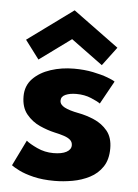

<svg xmlns="http://www.w3.org/2000/svg" viewBox="-49 -684 528 735"><g transform="rotate(5 214.5 -316.5)"><path d="M225.6 -422.5Q265.4 -422.5 298.7 -415.7Q332.1 -408.9 354.7 -400.4Q377.4 -391.9 384.1 -386.6L335.1 -298.1Q325.6 -305.4 299.9 -316.1Q274.3 -326.9 242.7 -326.9Q218 -326.9 201.2 -319.5Q184.4 -312.1 184.4 -296.3Q184.4 -280.7 203 -271Q221.6 -261.3 256.4 -254.7Q287 -249.1 317.7 -235.9Q348.4 -222.7 369.2 -197.5Q390 -172.2 390 -130.1Q390 -87.2 371.4 -59.5Q352.8 -31.7 322.6 -16.2Q292.4 -0.6 256.9 5.7Q221.4 12 188 12Q141.4 12 106.8 3.5Q72.2 -5 50.8 -15.9Q29.4 -26.7 20.9 -33.4L69.2 -132.1Q82.2 -121 111.7 -107.3Q141.1 -93.6 174.4 -93.6Q206.7 -93.6 224.5 -103.3Q242.3 -113.1 242.3 -129.4Q242.3 -141.7 233.8 -149.6Q225.3 -157.4 209.4 -162.8Q193.6 -168.1 171.6 -172.8Q145.1 -178.7 114.8 -192.2Q84.6 -205.8 63.2 -231.9Q41.9 -257.9 41.9 -300.4Q41.9 -341 68 -368.1Q94.1 -395.1 136.1 -408.8Q178.1 -422.5 225.6 -422.5ZM86.4 -445.4 32.6 -516.9 208.2 -645.2 383.6 -516.7 329.9 -445.1 208.2 -534.4Z"/></g></svg>

Font: League Spartan Extralight
Style: Regular
Weight: 200
Foundry: The League of Moveable Type
Version: Version 2.300; ttfautohint (v1.8.3)